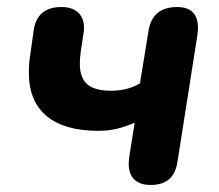

<svg xmlns="http://www.w3.org/2000/svg" viewBox="-20 -518 622 546"><path d="M346 -53Q346 -59 348 -75L363 -169Q335 -157 311 -151.5Q287 -146 259 -146Q163 -146 112.5 -188Q62 -230 62 -312Q62 -338 66 -362L76 -433Q86 -498 155 -498Q185 -498 202 -482.5Q219 -467 219 -438Q219 -432 217 -420L210 -374Q207 -353 207 -337Q207 -297 228 -278.5Q249 -260 296 -260Q343 -260 378 -281L402 -428Q412 -498 484 -498Q543 -498 543 -438Q543 -432 541 -416L485 -60Q480 -25 461 -8.5Q442 8 408 8Q378 8 362 -7.5Q346 -23 346 -53Z"/></svg>

Font: SN Pro Bold
Style: Bold Italic
Weight: 700
Italic angle: -9°
Designer: Tobias Whetton
Foundry: Supernotes
Version: Version 1.003